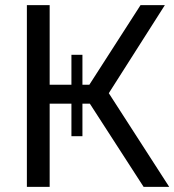

<svg xmlns="http://www.w3.org/2000/svg" viewBox="-20 -730 681 750"><path d="M85 0V-710H174V-399H259V-516H302V-399H329L529 -710H624L405 -366L641 0H541L331 -325H302V-198H259V-325H174V0Z"/></svg>

Font: Rising Sun
Style: Regular
Weight: 400
Designer: Matt McInerney, Pablo Impallari, Rodrigo Fuenzalida (Raleway font), Stephen Hutchings (Greek), Cristiano Sobral (main ch
Foundry: The Rising Sun Project Authors
Version: Version 4.327; ttfautohint (v1.8.4.7-5d5b-dirty)